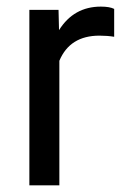

<svg xmlns="http://www.w3.org/2000/svg" viewBox="-20 -558 378 578"><path d="M323.7 -447.3Q303.2 -450.7 279.3 -450.7Q190.4 -450.7 158.7 -375V0H68.4V-528.3H156.2L157.7 -467.3Q202.1 -538.1 283.7 -538.1Q310.1 -538.1 323.7 -531.2Z"/></svg>

Font: Vazir UI
Style: Regular-UI
Weight: 400
Designer: Saber Rastikerdar
Foundry: Saber Rastikerdar
Version: Version 30.1.0